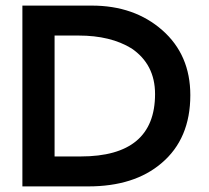

<svg xmlns="http://www.w3.org/2000/svg" viewBox="-20 -666 747 686"><path d="M534 -330Q534 -436 450 -493Q375 -539 261 -539H175V-107H268Q534 -107 534 -330ZM660 -326Q660 -170 557 -83Q460 0 295 0H60V-646H308Q460 -646 560 -558Q660 -470 660 -326Z"/></svg>

Font: RailwayN12
Style: Semibold
Weight: 400
Version: 1999; 1.0, initial release  Kernus: V2.0